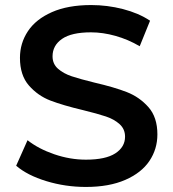

<svg xmlns="http://www.w3.org/2000/svg" viewBox="-20 -730 685 760"><path d="M44 -74 89 -175Q132 -141 194.5 -119.5Q257 -98 320 -98Q398 -98 436.5 -123Q475 -148 475 -189Q475 -219 453.5 -238.5Q432 -258 399 -269Q366 -280 309 -294Q229 -313 179.5 -332Q130 -351 94.5 -391.5Q59 -432 59 -501Q59 -559 90.5 -606.5Q122 -654 185.5 -682Q249 -710 341 -710Q405 -710 467 -694Q529 -678 574 -648L533 -547Q487 -574 437 -588Q387 -602 340 -602Q263 -602 225.5 -576Q188 -550 188 -507Q188 -477 209.5 -458Q231 -439 264 -428Q297 -417 354 -403Q432 -385 482 -365.5Q532 -346 567.5 -306Q603 -266 603 -198Q603 -140 571.5 -93Q540 -46 476 -18Q412 10 320 10Q239 10 163.5 -13Q88 -36 44 -74Z"/></svg>

Font: Montserrat Alternates SemiBold
Style: Regular
Weight: 600
Designer: Julieta Ulanovsky
Foundry: Julieta Ulanovsky
Version: Version 7.200